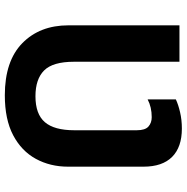

<svg xmlns="http://www.w3.org/2000/svg" viewBox="-9 -755 774 796"><g transform="rotate(90 378.0 -357.0)"><path d="M375 10Q233 10 159 -62.5Q85 -135 85 -254V-714H236V-277Q236 -189 272 -153Q308 -117 379 -117Q453 -117 486.5 -156Q520 -195 520 -278V-537Q520 -572 504.5 -585.5Q489 -599 466 -599Q424 -599 392 -582V-699Q413 -709 445 -716.5Q477 -724 513 -724Q590 -724 630.5 -683.5Q671 -643 671 -565V-252Q671 -178 638.5 -118.5Q606 -59 540.5 -24.5Q475 10 375 10Z"/></g></svg>

Font: Noto IKEA Simplified Chinese
Style: Bold
Weight: 700
Designer: Monotype Design Team
Foundry: Monotype Imaging Inc.
Version: Version 1.100